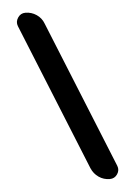

<svg xmlns="http://www.w3.org/2000/svg" viewBox="-54 -772 609 855"><g transform="rotate(-5 250.0 -344.5)"><path d="M173.8 -673.8 440.4 -15.6Q448.2 3.9 436 22Q423.8 40 402.3 40Q375 40 353 24.9Q331.1 9.8 320.3 -15.6L53.7 -673.8Q45.9 -693.4 58.1 -711.9Q70.3 -730.5 91.8 -730.5Q119.1 -730.5 141.6 -715.3Q164.1 -700.2 173.8 -673.8Z"/></g></svg>

Font: Rounded-X Mgen+ 1mn bold
Style: Bold
Weight: 700
Designer: [Source Han Sans]
Ryoko NISHIZUKA  (kana & ideographs); Paul D. Hunt (Latin, Greek & Cyrillic); Wenlong ZHANG  (bopomofo
Version: Version 1.059.20150602